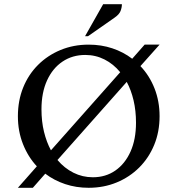

<svg xmlns="http://www.w3.org/2000/svg" viewBox="-20 -882 843 912"><path d="M65 10 155 -92Q113 -137 89 -198Q65 -259 65 -330Q65 -404 90 -466Q115 -528 160.5 -573.5Q206 -619 267.5 -644.5Q329 -670 401 -670Q461 -670 513.5 -652.5Q566 -635 608 -603L667 -670H738L647 -568Q690 -523 714 -462Q738 -401 738 -330Q738 -256 712.5 -194Q687 -132 641.5 -86.5Q596 -41 534.5 -15.5Q473 10 401 10Q342 10 289.5 -7.5Q237 -25 195 -57L136 10ZM177 -363Q177 -305 189 -256Q201 -207 222 -168L551 -539Q519 -578 476.5 -599.5Q434 -621 385 -621Q324 -621 277 -589.5Q230 -558 203.5 -500Q177 -442 177 -363ZM421 -40Q482 -40 528 -72Q574 -104 600 -162Q626 -220 626 -299Q626 -356 614.5 -405Q603 -454 582 -493L253 -122Q286 -83 329 -61.5Q372 -40 421 -40ZM384 -710 470 -862H559Q559 -846 552.5 -829.5Q546 -813 524 -798L398 -710Z"/></svg>

Font: Spectral SC Medium
Style: Regular
Weight: 500
Designer: Jean-Baptiste Levee
Foundry: Production Type
Version: Version 2.001